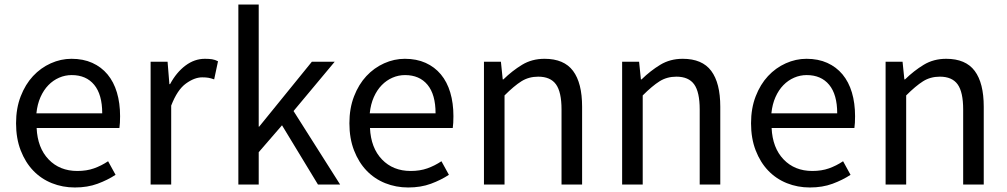

<svg xmlns="http://www.w3.org/2000/svg" viewBox="-20 -816 4455 849"><path d="M311 13Q257 13 209.5 -6Q162 -25 127 -61.5Q92 -98 71.5 -151Q51 -204 51 -271Q51 -337 71.5 -390Q92 -443 126 -479.5Q160 -516 204.5 -536Q249 -556 296 -556Q348 -556 388 -538Q428 -520 455.5 -487Q483 -454 497 -407Q511 -360 511 -302Q511 -270 508 -250H142Q146 -162 195 -111Q244 -60 322 -60Q363 -60 395.5 -71.5Q428 -83 458 -103L491 -43Q456 -20 411.5 -3.5Q367 13 311 13ZM432 -315Q432 -398 396.5 -441Q361 -484 297 -484Q268 -484 241.5 -472.5Q215 -461 194 -439.5Q173 -418 159 -386.5Q145 -355 141 -315Z M646 -543H721L729 -444H732Q760 -496 800 -526Q840 -556 886 -556Q904 -556 917.5 -554Q931 -552 944 -545L927 -465Q913 -470 902 -472Q891 -474 874 -474Q840 -474 802 -446.5Q764 -419 737 -349V0H646Z M1124 -796V-256H1126L1359 -543H1460L1278 -325L1484 0H1386L1227 -262L1124 -143V0H1034V-796Z M1785 13Q1731 13 1683.5 -6Q1636 -25 1601 -61.5Q1566 -98 1545.5 -151Q1525 -204 1525 -271Q1525 -337 1545.5 -390Q1566 -443 1600 -479.5Q1634 -516 1678.5 -536Q1723 -556 1770 -556Q1822 -556 1862 -538Q1902 -520 1929.5 -487Q1957 -454 1971 -407Q1985 -360 1985 -302Q1985 -270 1982 -250H1616Q1620 -162 1669 -111Q1718 -60 1796 -60Q1837 -60 1869.5 -71.5Q1902 -83 1932 -103L1965 -43Q1930 -20 1885.5 -3.5Q1841 13 1785 13ZM1906 -315Q1906 -398 1870.5 -441Q1835 -484 1771 -484Q1742 -484 1715.5 -472.5Q1689 -461 1668 -439.5Q1647 -418 1633 -386.5Q1619 -355 1615 -315Z M2195 -543 2203 -465H2206Q2245 -503 2288.5 -529.5Q2332 -556 2388 -556Q2474 -556 2514 -502.5Q2554 -449 2554 -344V0H2463V-332Q2463 -409 2438.5 -443Q2414 -477 2360 -477Q2318 -477 2285.5 -456.5Q2253 -436 2211 -394V0H2120V-543Z M2806 -543 2814 -465H2817Q2856 -503 2899.5 -529.5Q2943 -556 2999 -556Q3085 -556 3125 -502.5Q3165 -449 3165 -344V0H3074V-332Q3074 -409 3049.5 -443Q3025 -477 2971 -477Q2929 -477 2896.5 -456.5Q2864 -436 2822 -394V0H2731V-543Z M3561 13Q3507 13 3459.5 -6Q3412 -25 3377 -61.5Q3342 -98 3321.5 -151Q3301 -204 3301 -271Q3301 -337 3321.5 -390Q3342 -443 3376 -479.5Q3410 -516 3454.5 -536Q3499 -556 3546 -556Q3598 -556 3638 -538Q3678 -520 3705.5 -487Q3733 -454 3747 -407Q3761 -360 3761 -302Q3761 -270 3758 -250H3392Q3396 -162 3445 -111Q3494 -60 3572 -60Q3613 -60 3645.5 -71.5Q3678 -83 3708 -103L3741 -43Q3706 -20 3661.5 -3.5Q3617 13 3561 13ZM3682 -315Q3682 -398 3646.5 -441Q3611 -484 3547 -484Q3518 -484 3491.5 -472.5Q3465 -461 3444 -439.5Q3423 -418 3409 -386.5Q3395 -355 3391 -315Z M3971 -543 3979 -465H3982Q4021 -503 4064.5 -529.5Q4108 -556 4164 -556Q4250 -556 4290 -502.5Q4330 -449 4330 -344V0H4239V-332Q4239 -409 4214.5 -443Q4190 -477 4136 -477Q4094 -477 4061.5 -456.5Q4029 -436 3987 -394V0H3896V-543Z"/></svg>

Font: Kinto Sans
Style: Regular
Weight: 400
Designer: Authors: Ryoko NISHIZUKA  (kana & ideographs); Paul D. Hunt (Latin, Greek & Cyrillic); Wenlong ZHANG  (bopomofo); Sandol
Foundry: Adobe Systems Incorporated, ookami Inc.
Version: Version 0.001